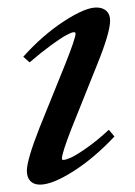

<svg xmlns="http://www.w3.org/2000/svg" viewBox="-20 -485 363 516"><path d="M87.4 11.2Q70.8 11.2 61.5 1.5Q52.2 -8.3 52.2 -25.9Q52.2 -55.2 86.4 -142.1L155.3 -312.5Q183.1 -382.3 183.1 -395Q183.1 -398.4 178.2 -398.4Q172.9 -398.4 158.7 -390.9Q144.5 -383.3 117.9 -364Q91.3 -344.7 59.6 -317.4L42.5 -332.5Q94.7 -390.6 151.6 -427.7Q208.5 -464.8 238.8 -464.8Q256.3 -464.8 266.1 -455.6Q275.9 -446.3 275.9 -429.7Q275.9 -397.5 241.7 -313L172.4 -140.1Q146.5 -73.7 146.5 -59.1Q146.5 -55.2 149.9 -55.2Q156.7 -55.2 170.4 -61.3Q184.1 -67.4 212.2 -86.9Q240.2 -106.4 272.5 -136.2L287.6 -118.2Q231.9 -59.1 176 -23.9Q120.1 11.2 87.4 11.2Z"/></svg>

Font: Elstob 6pt Medium
Style: Italic
Weight: 500
Italic angle: -20°
Designer: Peter S. Baker
Version: Version 1.015